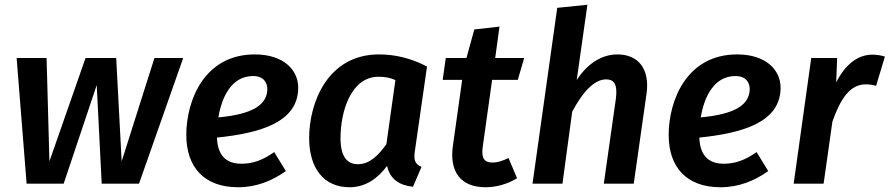

<svg xmlns="http://www.w3.org/2000/svg" viewBox="-20 -773 3744 808"><path d="M751 -529H630L492 -94L469 -529H340L188 -94L176 -529H50L92 0H248L387 -415L408 0H565Z M1235 -404C1235 -479 1173 -544 1052 -544C839 -544 764 -349 764 -205C764 -71 838 15 982 15C1059 15 1125 -12 1183 -53L1134 -133C1086 -99 1044 -84 996 -84C938 -84 896 -112 893 -194C1067 -212 1235 -255 1235 -404ZM899 -279C913 -364 954 -453 1045 -453C1092 -453 1105 -422 1105 -399C1105 -331 1041 -292 899 -279Z M1575 -544C1359 -544 1281 -341 1281 -192C1281 -67 1341 15 1451 15C1518 15 1570 -22 1609 -75C1621 -18 1662 7 1718 13L1754 -71C1724 -83 1721 -102 1726 -138L1777 -493C1712 -527 1645 -544 1575 -544ZM1573 -450C1602 -450 1621 -446 1644 -436L1606 -166C1570 -116 1534 -82 1486 -82C1442 -82 1413 -112 1413 -192C1413 -302 1456 -450 1573 -450Z M2051 -437H2159L2186 -529H2064L2082 -661L1976 -649L1943 -529H1856L1843 -437H1925L1886 -160C1870 -48 1921 15 2023 15C2066 15 2114 3 2156 -23L2120 -108C2095 -96 2075 -89 2052 -89C2018 -89 2004 -107 2012 -159Z M2578 -544C2508 -544 2448 -500 2407 -436L2452 -753L2325 -740L2221 0H2347L2388 -303C2428 -378 2477 -439 2531 -439C2561 -439 2580 -422 2572 -359L2521 0H2647L2701 -380C2715 -482 2667 -544 2578 -544Z M3265 -404C3265 -479 3203 -544 3082 -544C2869 -544 2794 -349 2794 -205C2794 -71 2868 15 3012 15C3089 15 3155 -12 3213 -53L3164 -133C3116 -99 3074 -84 3026 -84C2968 -84 2926 -112 2923 -194C3097 -212 3265 -255 3265 -404ZM2929 -279C2943 -364 2984 -453 3075 -453C3122 -453 3135 -422 3135 -399C3135 -331 3071 -292 2929 -279Z M3651 -543C3592 -543 3538 -504 3499 -426L3503 -529H3394L3320 0H3446L3483 -261C3516 -355 3556 -418 3623 -418C3640 -418 3651 -416 3667 -412L3704 -535C3687 -540 3671 -543 3651 -543Z"/></svg>

Font: Fira Sans Medium
Style: Italic
Weight: 500
Italic angle: -8°
Designer: bBox Type GmbH & Carrois Corporate GbR & Edenspiekermann AG
Foundry: bBox Type GmbH & Carrois Corporate GbR & Edenspiekermann AG
Version: Version 4.301;PS 004.301;hotconv 1.0.88;makeotf.lib2.5.64775